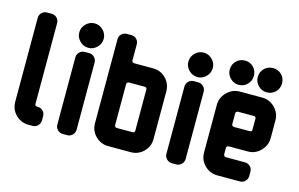

<svg xmlns="http://www.w3.org/2000/svg" viewBox="-88 -926 1786 1146"><g transform="rotate(15 804.5 -352.5)"><path d="M222 -46Q222 -27 208.5 -13.5Q195 0 176 0H151Q105 0 72 -32.5Q39 -65 39 -112V-630Q39 -650 52.5 -663Q66 -676 85 -676H113Q132 -676 145.5 -663Q159 -650 159 -630V-131Q159 -118 171 -118H176Q195 -118 208.5 -105Q222 -92 222 -72Z M452 -612Q452 -581 429.5 -558.5Q407 -536 377 -536Q346 -536 323.5 -558.5Q301 -581 301 -612Q301 -642 323.5 -664.5Q346 -687 377 -687Q407 -687 429.5 -664.5Q452 -642 452 -612ZM436 -46Q436 -27 422.5 -13.5Q409 0 390 0H363Q344 0 330.5 -13.5Q317 -27 317 -46V-461Q317 -480 330.5 -493.5Q344 -507 363 -507H390Q409 -507 422.5 -493.5Q436 -480 436 -461Z M894 -112Q894 -65 861.5 -32.5Q829 0 783 0H644Q598 0 565 -32.5Q532 -65 532 -112V-630Q532 -650 545.5 -663Q559 -676 578 -676H606Q625 -676 638 -663Q651 -650 651 -630V-530Q651 -525 655.5 -521.5Q660 -518 665 -518H783Q814 -518 839 -503Q864 -488 879 -462.5Q894 -437 894 -406ZM776 -131V-385Q776 -399 762 -399H665Q660 -399 655.5 -395Q651 -391 651 -385V-131Q651 -126 655.5 -122Q660 -118 665 -118H762Q776 -118 776 -131Z M1126 -612Q1126 -581 1103.5 -558.5Q1081 -536 1051 -536Q1020 -536 997.5 -558.5Q975 -581 975 -612Q975 -642 997.5 -664.5Q1020 -687 1051 -687Q1081 -687 1103.5 -664.5Q1126 -642 1126 -612ZM1110 -46Q1110 -27 1096.5 -13.5Q1083 0 1064 0H1037Q1018 0 1004.5 -13.5Q991 -27 991 -46V-461Q991 -480 1004.5 -493.5Q1018 -507 1037 -507H1064Q1083 -507 1096.5 -493.5Q1110 -480 1110 -461Z M1549 -630Q1549 -599 1527.5 -577Q1506 -555 1474 -555Q1443 -555 1421 -577Q1399 -599 1399 -630Q1399 -662 1421 -683.5Q1443 -705 1474 -705Q1506 -705 1527.5 -683.5Q1549 -662 1549 -630ZM1375 -630Q1375 -599 1353.5 -577Q1332 -555 1301 -555Q1270 -555 1248 -577Q1226 -599 1226 -630Q1226 -662 1248 -683.5Q1270 -705 1301 -705Q1332 -705 1353.5 -683.5Q1375 -662 1375 -630ZM1568 -297Q1568 -267 1553 -241.5Q1538 -216 1513 -200.5Q1488 -185 1457 -185H1339Q1334 -185 1329.5 -181.5Q1325 -178 1325 -173V-131Q1325 -126 1329.5 -122Q1334 -118 1339 -118H1457Q1476 -118 1489.5 -105Q1503 -92 1503 -72V-46Q1503 -27 1489.5 -13.5Q1476 0 1457 0H1318Q1272 0 1239 -32.5Q1206 -65 1206 -112V-406Q1206 -437 1221.5 -462Q1237 -487 1262 -502.5Q1287 -518 1318 -518H1457Q1488 -518 1513 -502.5Q1538 -487 1553 -462Q1568 -437 1568 -406ZM1450 -317V-385Q1450 -399 1436 -399H1339Q1334 -399 1329.5 -395Q1325 -391 1325 -385V-317Q1325 -313 1329.5 -309Q1334 -305 1339 -305H1436Q1450 -305 1450 -317Z"/></g></svg>

Font: Monomaniac One
Style: Regular
Weight: 400
Version: Version 1.000; ttfautohint (v1.8.3)